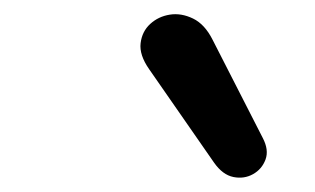

<svg xmlns="http://www.w3.org/2000/svg" viewBox="-20 -792 441 269"><path d="M280 -564 189 -695Q175 -715 177 -731.5Q179 -748 190.5 -758.5Q202 -769 218 -771.5Q234 -774 250.5 -766Q267 -758 278 -736L348 -599Q357 -582 352 -568.5Q347 -555 334.5 -548Q322 -541 307 -544Q292 -547 280 -564Z"/></svg>

Font: Nunito ExtraLight
Style: Bold Italic
Weight: 700
Italic angle: -9°
Version: Version 3.602